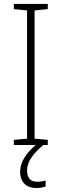

<svg xmlns="http://www.w3.org/2000/svg" viewBox="-20 -734 312 972"><path d="M117 129C117 82 151 41 199 0H222V-26L155 -32V-681L222 -688V-714H50V-688L117 -681V-32L50 -26V0H161C110 43 82 88 82 135C82 189 114 218 164 218C184 218 200 214 211 210V180C202 183 185 186 168 186C134 186 117 167 117 129Z"/></svg>

Font: Noto Sans Myanmar UI SemiCondensed ExtraLight
Style: Regular
Weight: 200
Width: 4
Designer: Monotype Design Team
Foundry: Monotype Imaging Inc.
Version: Version 2.103